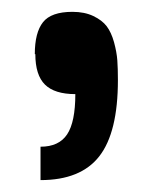

<svg xmlns="http://www.w3.org/2000/svg" viewBox="-20 -150 261 326"><path d="M40 -58.1H39.1Q39.1 -94.7 53 -112.3Q66.9 -129.9 103 -129.9Q123.5 -129.9 138.4 -122.8Q153.3 -115.7 161.1 -105.5Q168.9 -95.2 173.6 -78.4Q178.2 -61.5 179.2 -47.6Q180.2 -33.7 180.2 -14.2Q180.2 74.7 148.7 115.2Q117.2 155.8 48.8 155.8V99.1Q80.1 99.1 94 78.1Q107.9 57.1 107.9 9.8Q72.8 9.8 56.4 -6.3Q40 -22.5 40 -58.1Z"/></svg>

Font: Fivo Sans Modern Med
Style: Regular
Weight: 450
Designer: Alexander Slobzheninov
Foundry: Alexander Slobzheninov
Version: 1.0